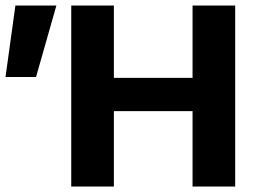

<svg xmlns="http://www.w3.org/2000/svg" viewBox="-37 -678 963 698"><path d="M663 0V-658H818V0ZM222 0V-658H377V0ZM267 -274V-395H757V-274ZM94 -398H-17L19 -658H168Z"/></svg>

Font: Ysabeau Office ExtraBold
Style: Regular
Weight: 800
Designer: Christian Thalmann (Catharsis Fonts)
Version: Version 2.001;gftools[0.9.30]; featfreeze: tnum,lnum,ss02